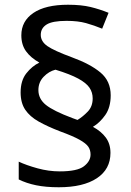

<svg xmlns="http://www.w3.org/2000/svg" viewBox="-20 -785 553 810"><path d="M67 -395Q67 -445 91 -475.5Q115 -506 146 -521Q110 -541 90 -568.5Q70 -596 70 -636Q70 -696 121 -730.5Q172 -765 267 -765Q323 -765 362 -755.5Q401 -746 438 -731L411 -664Q377 -678 343 -687.5Q309 -697 261 -697Q201 -697 176.5 -681.5Q152 -666 152 -638Q152 -610 180 -590.5Q208 -571 284 -543Q361 -515 404 -479Q447 -443 447 -383Q447 -332 424 -299.5Q401 -267 372 -250Q407 -231 426.5 -204.5Q446 -178 446 -140Q446 -71 388.5 -33Q331 5 228 5Q173 5 132 -3.5Q91 -12 59 -28V-103Q91 -88 138 -75Q185 -62 232 -62Q306 -62 334 -83.5Q362 -105 362 -133Q362 -152 352.5 -166Q343 -180 315.5 -195.5Q288 -211 233 -231Q181 -251 143.5 -272Q106 -293 86.5 -322Q67 -351 67 -395ZM142 -405Q142 -368 173.5 -342.5Q205 -317 285 -287L307 -279Q330 -293 350.5 -314.5Q371 -336 371 -370Q371 -395 357.5 -415Q344 -435 310 -453.5Q276 -472 214 -491Q186 -484 164 -461Q142 -438 142 -405Z"/></svg>

Font: Noto Sans Tifinagh Ghat
Style: Regular
Weight: 400
Designer: JamraPatel
Foundry: JamraPatel LLC
Version: Version 2.006; ttfautohint (v1.8.4.7-5d5b)